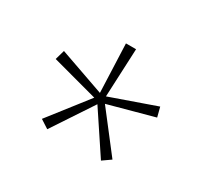

<svg xmlns="http://www.w3.org/2000/svg" viewBox="-85 -882 652 608"><g transform="rotate(30 240.5 -578.5)"><path d="M258 -759H221L228 -582L63 -640L53 -605L220 -560L110 -419L141 -399L239 -547L338 -398L368 -419L259 -560L424 -605L415 -640L250 -582Z"/></g></svg>

Font: Noto Sans Bengali SemiCondensed ExtraLight
Style: Regular
Weight: 200
Width: 4
Designer: Joana Ranito - Universal Thirst; Jelle Bosma - Monotype Design Team
Foundry: Universal Thirst ehf.
Version: Version 3.000